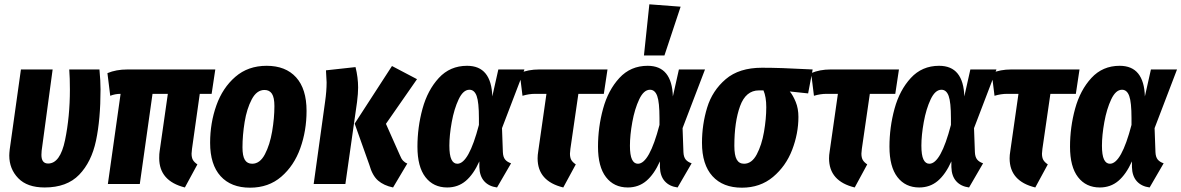

<svg xmlns="http://www.w3.org/2000/svg" viewBox="-20 -853 5476 890"><path d="M446 -438Q446 -300 425 -201Q404 -102 347 -43Q290 16 187 16Q106 16 64.5 -27Q23 -70 23 -132Q23 -142 25 -160L77 -531H224L173 -154Q172 -147 172 -135Q172 -95 203 -95Q259 -95 281.5 -203.5Q304 -312 304 -438Q304 -491 301 -531H441Q446 -478 446 -438Z M870 -163Q868 -147 868 -141Q868 -123 874 -112Q880 -101 895 -91L837 16Q718 -14 718 -120Q718 -141 720 -152L758 -418H687L628 0H480L539 -418Q514 -418 491 -409L478 -514Q518 -531 571 -531H978L961 -418H906Z M954 -191Q954 -283 983 -364.5Q1012 -446 1071 -497Q1130 -548 1216 -548Q1304 -548 1352.5 -494.5Q1401 -441 1401 -339Q1401 -247 1372 -166Q1343 -85 1284 -34Q1225 17 1139 17Q1051 17 1002.5 -36.5Q954 -90 954 -191ZM1252 -361Q1252 -401 1240.5 -418.5Q1229 -436 1206 -436Q1170 -436 1147 -392.5Q1124 -349 1114 -287.5Q1104 -226 1104 -170Q1104 -130 1115 -112Q1126 -94 1149 -94Q1185 -94 1208 -138Q1231 -182 1241.5 -244Q1252 -306 1252 -361Z M1692 -89 1624 -280 1797 -547 1913 -486 1769 -279 1833 -135Q1840 -117 1848.5 -108Q1857 -99 1868 -95L1802 16Q1759 7 1732.5 -16Q1706 -39 1692 -89ZM1487 -382Q1494 -431 1494 -471Q1494 -479 1491 -527L1628 -542Q1640 -494 1640 -447Q1640 -420 1635 -380L1581 0H1434Z M2262 -406 2290 -531H2411L2307 -259L2311 -148Q2312 -125 2321.5 -113.5Q2331 -102 2349 -96L2284 16Q2246 11 2224.5 -13Q2203 -37 2202 -79V-105Q2175 -45 2139 -14.5Q2103 16 2053 16Q1989 16 1952 -32Q1915 -80 1915 -173Q1915 -263 1938.5 -349Q1962 -435 2014 -491.5Q2066 -548 2145 -548Q2202 -548 2231 -512Q2260 -476 2262 -406ZM2063 -178Q2063 -134 2072.5 -114Q2082 -94 2100 -94Q2153 -94 2200 -274V-305Q2200 -379 2189.5 -408Q2179 -437 2156 -437Q2127 -437 2106 -392.5Q2085 -348 2074 -287Q2063 -226 2063 -178Z M2624 -163Q2622 -147 2622 -141Q2622 -123 2628 -112Q2634 -101 2649 -91L2591 16Q2472 -13 2472 -119Q2472 -134 2475 -152L2513 -418H2460Q2432 -418 2402 -409L2389 -514Q2429 -531 2479 -531H2796L2779 -418H2661Z M3099 -406 3127 -531H3248L3144 -259L3148 -148Q3149 -125 3158.5 -113.5Q3168 -102 3186 -96L3121 16Q3083 11 3061.5 -13Q3040 -37 3039 -79V-105Q3012 -45 2976 -14.5Q2940 16 2890 16Q2826 16 2789 -32Q2752 -80 2752 -173Q2752 -263 2775.5 -349Q2799 -435 2851 -491.5Q2903 -548 2982 -548Q3039 -548 3068 -512Q3097 -476 3099 -406ZM2900 -178Q2900 -134 2909.5 -114Q2919 -94 2937 -94Q2990 -94 3037 -274V-305Q3037 -379 3026.5 -408Q3016 -437 2993 -437Q2964 -437 2943 -392.5Q2922 -348 2911 -287Q2900 -226 2900 -178ZM2990 -833 3135 -822 3060 -596H2965Z M3234 -191Q3234 -276 3258 -354.5Q3282 -433 3344 -486Q3406 -539 3512 -539Q3599 -539 3725 -532L3747 -531L3726 -420L3641 -429Q3656 -411 3668.5 -380.5Q3681 -350 3681 -311Q3681 -234 3652 -158.5Q3623 -83 3563.5 -33Q3504 17 3419 17Q3331 17 3282.5 -36.5Q3234 -90 3234 -191ZM3532 -356Q3532 -404 3519 -434H3498Q3437 -434 3410.5 -361Q3384 -288 3384 -177Q3384 -133 3395 -113.5Q3406 -94 3429 -94Q3465 -94 3488 -137.5Q3511 -181 3521.5 -242Q3532 -303 3532 -356Z M3975 -163Q3973 -147 3973 -141Q3973 -123 3979 -112Q3985 -101 4000 -91L3942 16Q3823 -13 3823 -119Q3823 -134 3826 -152L3864 -418H3811Q3783 -418 3753 -409L3740 -514Q3780 -531 3830 -531H4147L4130 -418H4012Z M4450 -406 4478 -531H4599L4495 -259L4499 -148Q4500 -125 4509.5 -113.5Q4519 -102 4537 -96L4472 16Q4434 11 4412.5 -13Q4391 -37 4390 -79V-105Q4363 -45 4327 -14.5Q4291 16 4241 16Q4177 16 4140 -32Q4103 -80 4103 -173Q4103 -263 4126.5 -349Q4150 -435 4202 -491.5Q4254 -548 4333 -548Q4390 -548 4419 -512Q4448 -476 4450 -406ZM4251 -178Q4251 -134 4260.5 -114Q4270 -94 4288 -94Q4341 -94 4388 -274V-305Q4388 -379 4377.5 -408Q4367 -437 4344 -437Q4315 -437 4294 -392.5Q4273 -348 4262 -287Q4251 -226 4251 -178Z M4812 -163Q4810 -147 4810 -141Q4810 -123 4816 -112Q4822 -101 4837 -91L4779 16Q4660 -13 4660 -119Q4660 -134 4663 -152L4701 -418H4648Q4620 -418 4590 -409L4577 -514Q4617 -531 4667 -531H4984L4967 -418H4849Z M5287 -406 5315 -531H5436L5332 -259L5336 -148Q5337 -125 5346.5 -113.5Q5356 -102 5374 -96L5309 16Q5271 11 5249.5 -13Q5228 -37 5227 -79V-105Q5200 -45 5164 -14.5Q5128 16 5078 16Q5014 16 4977 -32Q4940 -80 4940 -173Q4940 -263 4963.5 -349Q4987 -435 5039 -491.5Q5091 -548 5170 -548Q5227 -548 5256 -512Q5285 -476 5287 -406ZM5088 -178Q5088 -134 5097.5 -114Q5107 -94 5125 -94Q5178 -94 5225 -274V-305Q5225 -379 5214.5 -408Q5204 -437 5181 -437Q5152 -437 5131 -392.5Q5110 -348 5099 -287Q5088 -226 5088 -178Z"/></svg>

Font: Fira Sans Extra Condensed
Style: Bold Italic
Weight: 700
Width: 3
Italic angle: -8°
Designer: Carrois Corporate & Edenspiekermann AG
Foundry: Carrois Corporate GbR & Edenspiekermann AG
Version: Version 4.203